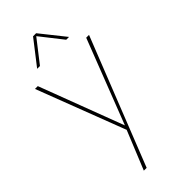

<svg xmlns="http://www.w3.org/2000/svg" viewBox="-299 -784 1060 1060"><g transform="rotate(-45 231.0 -254.5)"><path d="M221 -9 225 -17 420 -520H442L148 224H126ZM20 -520H42L230 -23H234L225 -3H218ZM107 -590 218 -733H242L356 -590H334L231 -721L129 -590Z"/></g></svg>

Font: Murecho Thin
Style: Regular
Weight: 100
Designer: Neil Summerour
Foundry: Positype
Version: Version 1.010